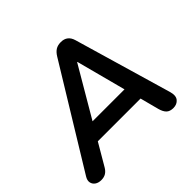

<svg xmlns="http://www.w3.org/2000/svg" viewBox="-179 -901 1096 1096"><g transform="rotate(-45 369.5 -352.5)"><path d="M52 8Q29 8 14 -2.5Q-1 -13 -4.5 -30.5Q-8 -48 5 -69L372 -669Q386 -692 403 -702.5Q420 -713 445 -713Q497 -713 512 -661L684 -72Q696 -32 679.5 -12Q663 8 634 8Q606 8 591.5 -6Q577 -20 569 -49L532 -190L572 -163H158L208 -187L116 -30Q105 -11 89.5 -1.5Q74 8 52 8ZM432 -566H430L240 -242L218 -265H545L518 -240Z"/></g></svg>

Font: Nunito Variable Extra Light
Style: Italic
Weight: 200
Italic angle: -9°
Designer: Vernon Adams
Foundry: Vernon Adams
Version: Version 3.602